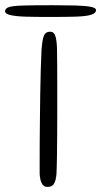

<svg xmlns="http://www.w3.org/2000/svg" viewBox="-98 -712 388 736"><path d="M84 4.5Q68 4.5 61 -11.5Q54 -27.5 54 -50.5Q54 -62 54 -91.5Q54 -121 54.2 -162.8Q54.5 -204.5 55 -252.5Q55.5 -300.5 56.2 -349.2Q57 -398 58.2 -442Q59.5 -486 61 -518.5Q64 -560.5 70.5 -575.5Q77 -590.5 94 -590.5Q109 -590.5 114.2 -574Q119.5 -557.5 120.5 -526.5Q121 -502.5 121.2 -464.8Q121.5 -427 121.5 -381.5Q121.5 -336 121.5 -289Q121.5 -242 121.2 -198.8Q121 -155.5 120.5 -122.2Q120 -89 119.5 -72Q119.5 -41.5 115.5 -25Q111.5 -8.5 104.2 -2Q97 4.5 84 4.5ZM93 -647Q42.5 -647 4 -648Q-34.5 -649 -56.5 -653.8Q-78.5 -658.5 -78.5 -669Q-78.5 -679.5 -64.5 -684.5Q-50.5 -689.5 -11.2 -690.8Q28 -692 104 -692Q151.5 -692 189 -691Q226.5 -690 248.2 -686.2Q270 -682.5 270 -673.5Q270 -661 250.8 -655.2Q231.5 -649.5 192.5 -648.2Q153.5 -647 93 -647Z"/></svg>

Font: Gluten ExtraLight
Style: Regular
Weight: 250
Designer: Tyler Finck
Foundry: Etcetera Type Company
Version: Version 1.300